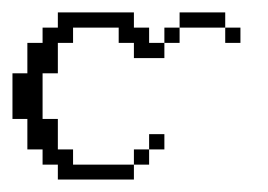

<svg xmlns="http://www.w3.org/2000/svg" viewBox="-20 -288 430 308"><path d="M194.8 -23.9V-48.3H219.2V-23.9ZM219.2 -48.3V-72.8H243.7V-48.3ZM243.7 -219.2V-243.7H268.1V-219.2ZM341.3 -219.2V-243.7H365.7V-219.2ZM72.8 0V-23.9H48.3V-48.3H23.9V-97.2H0V-170.4H23.9V-219.2H48.3V-243.7H72.8V-268.1H194.8V-243.7H219.2V-219.2H243.7V-194.8H194.8V-219.2H170.4V-243.7H97.2V-219.2H72.8V-170.4H48.3V-97.2H72.8V-48.3H97.2V-23.9H194.8V0ZM268.1 -243.7V-268.1H341.3V-243.7Z"/></svg>

Font: FS Mondwest Regular
Style: Regular
Weight: 400
Designer: NZWStudios2024
Foundry: https://fontstruct.com
Version: Version 1.0